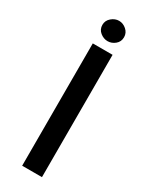

<svg xmlns="http://www.w3.org/2000/svg" viewBox="-231 -945 779 991"><g transform="rotate(30 159.0 -449.0)"><path d="M100 -729H218V0H100ZM95 -837Q95 -863 115.5 -880.5Q136 -898 160 -898Q184 -898 204 -880.5Q224 -863 224 -837Q224 -810 204 -793.5Q184 -777 160 -777Q136 -777 115.5 -793.5Q95 -810 95 -837Z"/></g></svg>

Font: Reem Kufi Medium
Style: Regular
Weight: 500
Designer: Khaled Hosny
Version: Version 1.001